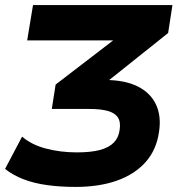

<svg xmlns="http://www.w3.org/2000/svg" viewBox="-22 -725 721 756"><path d="M275 11Q216 11 164.5 4Q113 -3 71 -19Q29 -35 -2 -60L65 -187Q102 -155 159 -140Q216 -125 281 -125Q336 -125 371.5 -134.5Q407 -144 426 -163.5Q445 -183 449 -213Q454 -244 442.5 -262Q431 -280 403 -288Q375 -296 330 -296H182L197 -392L481 -610L475 -566H85L108 -705H657L640 -595L368 -378L330 -410H392Q468 -410 518.5 -385.5Q569 -361 591.5 -315Q614 -269 604 -205Q594 -135 551.5 -87Q509 -39 439 -14Q369 11 275 11Z"/></svg>

Font: Nunito Sans 6pt ExtraBold
Style: Italic
Weight: 800
Italic angle: -9°
Version: Version 3.101;gftools[0.9.27]